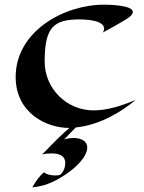

<svg xmlns="http://www.w3.org/2000/svg" viewBox="-20 -535 617 821"><path d="M560 -108C504 -84 441 -63 380 -63C266 -63 171 -155 171 -272C171 -418 209 -452 320 -452C381 -452 444 -438 420 -396C492 -435 520 -453 520 -453C535 -462 548 -473 548 -484C548 -513 447 -515 425 -515C252 -515 47 -400 47 -206C47 -51 180 13 277 12C253 32 217 66 160 126C173 122 187 121 200 121C228 121 259 127 259 163C259 183 249 204 237 212C230 217 188 218 168 202C151 215 135 237 118 266C118 266 163 262 187 250C236 234 353 159 353 95C353 64 317 51 279 56C272 57 257 59 253 63C276 38 272 43 304 10C410 0 508 -63 560 -108Z"/></svg>

Font: Eagle Lake
Style: Regular
Weight: 400
Designer: Astigmatic (AOETI)
Foundry: Astigmatic (AOETI)
Version: Version 1.000